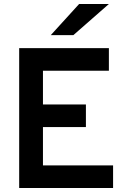

<svg xmlns="http://www.w3.org/2000/svg" viewBox="-20 -941 656 961"><path d="M76 0V-700H525V-587H195V-418H410V-305H195V-113H546V0ZM234 -765 376 -921H525L347 -765Z"/></svg>

Font: Overpass Mono
Style: Bold
Weight: 700
Monospace: yes
Designer: Delve Withrington, Dave Bailey
Foundry: Delve Fonts LLC
Version: Version 4.000